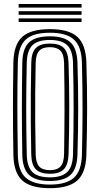

<svg xmlns="http://www.w3.org/2000/svg" viewBox="-20 -958 514 986"><path d="M236.5 8.4Q137.7 8.4 94.1 -31.5Q50.5 -71.5 48.7 -163.3Q47.7 -229.2 47.1 -287.5Q46.5 -345.8 46.5 -401.4Q46.5 -457 47.1 -514.6Q47.7 -572.3 48.7 -637.1Q50.5 -728.8 94.2 -768.6Q137.8 -808.4 236.5 -808.4Q333.8 -808.4 377.3 -768.7Q420.8 -728.9 423.6 -637.4Q425.5 -572.6 426.5 -515Q427.5 -457.5 427.4 -402Q427.3 -346.5 426.4 -288Q425.5 -229.5 423.6 -162.7Q420.8 -69.7 376.5 -30.7Q332.1 8.4 236.5 8.4ZM236.5 -10.1Q321 -10.1 359.8 -45.4Q398.5 -80.6 400.7 -163.9Q402.4 -226.1 403.1 -282.8Q403.9 -339.5 403.9 -395.3Q404 -451.1 403.2 -510.2Q402.5 -569.4 400.7 -636.4Q398.5 -719.1 360.1 -754.5Q321.6 -789.9 236.5 -789.9Q148.6 -789.9 111.1 -753.7Q73.6 -717.4 71.6 -636.4Q70.3 -578.5 69.7 -524Q69.1 -469.4 69.1 -413.6Q69.1 -357.7 69.7 -296.4Q70.2 -235.1 71.6 -163.9Q73.2 -78.7 113.3 -44.4Q153.5 -10.1 236.5 -10.1ZM236.5 -28.6Q161.8 -28.6 128.9 -60Q95.9 -91.4 94.5 -163.9Q93.5 -229.3 92.9 -287.4Q92.3 -345.5 92.3 -401.1Q92.3 -456.8 92.9 -514.4Q93.5 -572.1 94.5 -636.4Q95.9 -708.7 128.8 -740Q161.6 -771.4 236.5 -771.4Q309.2 -771.4 342.3 -740.2Q375.4 -709.1 377.8 -635.7Q379.6 -576.9 380.6 -520Q381.5 -463 381.5 -405.8Q381.5 -348.6 380.6 -288.9Q379.7 -229.2 377.8 -164.6Q375.5 -91.1 342.2 -59.9Q308.9 -28.6 236.5 -28.6ZM236.5 -47.2Q294.9 -47.2 324 -73.2Q353 -99.3 354.9 -165.3Q356.5 -226.7 357.3 -284.2Q358.1 -341.7 358.1 -398.3Q358.2 -454.9 357.4 -513.3Q356.7 -571.8 354.9 -635.1Q353 -700.5 324.3 -726.6Q295.5 -752.8 236.5 -752.8Q173.7 -752.8 146.3 -725.5Q118.8 -698.2 117.4 -635.7Q116 -571.6 115.3 -514.3Q114.6 -457 114.6 -401.7Q114.6 -346.3 115.3 -288.2Q116 -230.2 117.4 -164.6Q118.8 -102.4 146.1 -74.8Q173.4 -47.2 236.5 -47.2ZM236.5 -65.7Q186.2 -65.7 163.9 -88.9Q141.5 -112.2 140.5 -165.2Q138.8 -243.1 138.2 -320.3Q137.7 -397.4 138.2 -475.8Q138.8 -554.2 140.5 -635.5Q141.5 -689.5 164.7 -711.9Q187.9 -734.3 236.5 -734.3Q285.8 -734.3 308.1 -711.3Q330.4 -688.3 332 -634.7Q333.8 -574.8 334.8 -518.9Q335.7 -462.9 335.7 -407.1Q335.7 -351.3 334.9 -292.3Q334 -233.2 332.1 -167.1Q330.5 -113.6 308.7 -89.7Q286.9 -65.7 236.5 -65.7ZM236.5 -84.2Q273.1 -84.2 290.6 -102.9Q308.2 -121.6 309.1 -167.7Q309.9 -222.1 310.5 -276Q311.2 -329.9 311.3 -386Q311.5 -442.2 311 -503.2Q310.5 -564.2 309.1 -632.7Q308.2 -679.9 290 -697.9Q271.8 -715.8 236.5 -715.8Q198.9 -715.8 181.6 -697.4Q164.3 -678.9 163.2 -634.7Q161.5 -556.4 160.9 -481.8Q160.3 -407.1 160.8 -329.7Q161.3 -252.3 163.2 -165.6Q164.3 -122 181.3 -103.1Q198.3 -84.2 236.5 -84.2ZM75.8 -919.1V-937.6H398.8V-919.1ZM75.8 -845V-863.5H398.8V-845ZM75.8 -882V-900.6H398.8V-882Z"/></svg>

Font: Big Shoulders Inline Text Thin
Style: Regular
Weight: 100
Designer: Patric King
Foundry: XO Type Co
Version: Version 2.002